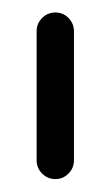

<svg xmlns="http://www.w3.org/2000/svg" viewBox="-20 -543 174 303"><path d="M37.8 -290V-493.7Q37.8 -505.9 46.5 -514.6Q55.2 -523.3 67.4 -523.3Q79.6 -523.3 88.1 -514.6Q96.7 -505.9 96.7 -493.7V-290Q96.7 -277.8 88.1 -269.1Q79.6 -260.4 67.4 -260.4Q55.2 -260.4 46.5 -269.1Q37.8 -277.8 37.8 -290Z"/></svg>

Font: 26F Galaxy Hebrew Medium
Style: Regular
Weight: 500
Designer: C₂₉H₂₅N₃O₅
Version: Version 1.000